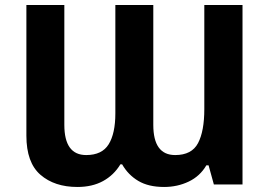

<svg xmlns="http://www.w3.org/2000/svg" viewBox="-20 -734 1075 764"><path d="M288 10Q197 10 141 -38.5Q85 -87 85 -194V-714H236V-237Q236 -117 323 -117Q386 -117 412.5 -160Q439 -203 439 -283V-714H590V-237Q590 -117 677 -117Q743 -117 768 -164.5Q793 -212 793 -300V-714H945V0H831L810 -76H801Q776 -33 731 -11.5Q686 10 633 10Q571 10 530.5 -14Q490 -38 466 -80H459Q433 -37 390 -13.5Q347 10 288 10Z"/></svg>

Font: RS Noto Sans
Style: Bold
Weight: 700
Designer: Monotype Design Team
Foundry: Monotype Imaging Inc.
Version: Version 3.10